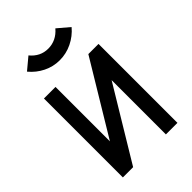

<svg xmlns="http://www.w3.org/2000/svg" viewBox="-205 -773 860 860"><g transform="rotate(-45 225.0 -343.0)"><path d="M223.6 -570.8Q182.6 -570.8 146.2 -588.9Q109.9 -606.9 83.5 -638.7L139.6 -685.5Q173.8 -644 223.6 -644Q274.9 -644 310.5 -686L366.2 -638.7Q339.4 -606.9 302.2 -588.9Q265.1 -570.8 223.6 -570.8ZM52.2 0V-500H125.5V-155.3L333.5 -500H397.9V0H324.7V-343.8L117.2 0Z"/></g></svg>

Font: Anka/Coder Narrow
Style: Regular
Weight: 400
Width: 3
Monospace: yes
Version: Version 001.100